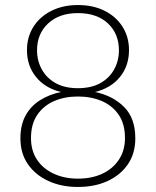

<svg xmlns="http://www.w3.org/2000/svg" viewBox="-20 -734 618 762"><path d="M289 8Q224 8 172.5 -15.5Q121 -39 91 -82Q61 -125 61 -185Q61 -238 81.5 -275.5Q102 -313 138.5 -336Q175 -359 222 -369Q159 -384 123 -428.5Q87 -473 87 -535Q87 -587 112.5 -627.5Q138 -668 184 -691Q230 -714 289 -714Q350 -714 395.5 -691Q441 -668 466.5 -627.5Q492 -587 492 -535Q492 -473 456 -428.5Q420 -384 357 -369Q428 -354 472.5 -309.5Q517 -265 517 -185Q517 -125 487.5 -82Q458 -39 407 -15.5Q356 8 289 8ZM289 -25Q344 -25 386 -44.5Q428 -64 452 -100.5Q476 -137 476 -186Q476 -242 451 -278.5Q426 -315 384 -333Q342 -351 289 -351Q236 -351 194 -332.5Q152 -314 127.5 -277.5Q103 -241 103 -186Q103 -136 127 -100Q151 -64 193.5 -44.5Q236 -25 289 -25ZM289 -384Q342 -384 378 -404Q414 -424 433 -458.5Q452 -493 452 -534Q452 -600 408.5 -641Q365 -682 289 -682Q215 -682 171 -641Q127 -600 127 -534Q127 -493 146 -458.5Q165 -424 201 -404Q237 -384 289 -384Z"/></svg>

Font: Aleo ExtraLight
Style: Regular
Weight: 250
Designer: Alessio Laiso
Foundry: Alessio Laiso
Version: Version 2.001;gftools[0.9.29]